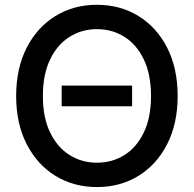

<svg xmlns="http://www.w3.org/2000/svg" viewBox="-20 -758 796 789"><path d="M522.9 -406.2V-321.3H233.4V-406.2ZM378.4 10.7Q282.7 10.7 207.8 -35.4Q132.8 -81.5 89.6 -165.8Q46.4 -250 46.4 -363.3Q46.4 -477.5 89.6 -561.8Q132.8 -646 207.8 -692.1Q282.7 -738.3 378.4 -738.3Q474.1 -738.3 549.1 -692.1Q624 -646 667 -561.8Q710 -477.5 710 -363.3Q710 -250 667 -165.8Q624 -81.5 549.1 -35.4Q474.1 10.7 378.4 10.7ZM378.4 -89.4Q440.9 -89.4 491.2 -120.8Q541.5 -152.3 571 -213.6Q600.6 -274.9 600.6 -363.3Q600.6 -452.1 571 -513.7Q541.5 -575.2 491.2 -606.7Q440.9 -638.2 378.4 -638.2Q315.9 -638.2 265.6 -606.4Q215.3 -574.7 185.8 -513.4Q156.2 -452.1 156.2 -363.3Q156.2 -274.9 185.8 -213.9Q215.3 -152.8 265.6 -121.1Q315.9 -89.4 378.4 -89.4Z"/></svg>

Font: Inter 24pt Medium
Style: Regular
Weight: 500
Designer: Rasmus Andersson
Foundry: rsms
Version: Version 4.001;git-66647c0bb